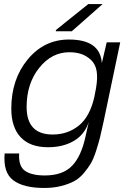

<svg xmlns="http://www.w3.org/2000/svg" viewBox="-20 -728 616 952"><path d="M493 -122Q483 -75 476 -47Q469 -19 456.5 20Q444 59 430.5 82Q417 105 395 131Q373 157 346.5 171Q320 185 282.5 194.5Q245 204 199 204Q97 204 46 166Q-5 128 3 33H75Q71 96 104 119Q137 142 202 142Q291 142 337 94.5Q383 47 404 -51L420 -123Q400 -61 346.5 -29.5Q293 2 218 2Q129 2 82.5 -47.5Q36 -97 36 -189Q36 -335 117.5 -433.5Q199 -532 322 -532Q477 -532 485 -415L509 -518H576ZM112 -198Q112 -61 241 -61Q316 -61 371 -105.5Q426 -150 448 -248V-249L456 -290Q465 -342 459 -376.5Q453 -411 430.5 -431.5Q408 -452 382 -460.5Q356 -469 324 -469Q236 -469 174 -391Q112 -313 112 -198ZM257 -573V-579L418 -708H489L336 -573Z"/></svg>

Font: Nacelle Light
Style: Italic
Weight: 300
Italic angle: -12°
Designer: Sora Sagano
Foundry: Sora Sagano
Version: Version 1.000;FEAKit 1.0